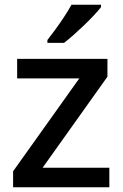

<svg xmlns="http://www.w3.org/2000/svg" viewBox="-20 -786 515 806"><path d="M439 0H35V-67L313 -457H52V-539H431V-464L159 -82H439ZM404 -756Q393 -742 374.5 -722Q356 -702 333.5 -680.5Q311 -659 289 -639.5Q267 -620 249 -606H179V-618Q194 -637 213 -663Q232 -689 250 -716.5Q268 -744 280 -766H404Z"/></svg>

Font: Noto Sans Devanagari Medium
Style: Regular
Weight: 500
Version: Version 2.003